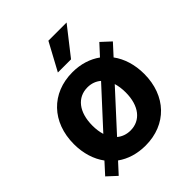

<svg xmlns="http://www.w3.org/2000/svg" viewBox="-211 -852 998 998"><g transform="rotate(-45 288.0 -353.5)"><path d="M288.1 11.7C442.4 11.7 546.4 -96.7 546.4 -257.3C546.4 -325.7 527.3 -385.3 494.1 -430.2L550.3 -491.7L498.5 -539.6L443.8 -480C401.9 -510.3 349.1 -527.3 288.1 -527.3C133.8 -527.3 29.3 -418.5 29.3 -257.3C29.3 -189 48.3 -129.9 81.5 -85L25.9 -23.9L77.6 23.9L131.8 -35.2C173.8 -4.9 227.1 11.7 288.1 11.7ZM288.1 -99.1C259.3 -99.1 233.9 -108.4 214.4 -125L400.4 -328.1C406.7 -307.6 410.2 -283.7 410.2 -257.3C410.2 -158.7 361.8 -99.1 288.1 -99.1ZM233.9 -579.6H330.6L449.7 -731.4H315.9ZM165.5 -257.3C165.5 -356.9 213.9 -416.5 288.1 -416.5C316.9 -416.5 341.8 -407.2 361.8 -390.1L175.3 -187C168.9 -207.5 165.5 -231 165.5 -257.3Z"/></g></svg>

Font: Raveo Display Display SemiBold
Style: Regular
Weight: 600
Designer: Jakub Foglar, Rasmus Andersson (Inter)
Foundry: Jakubfoglar.com
Version: Version 1.100;Glyphs 3.2.3 (3260)